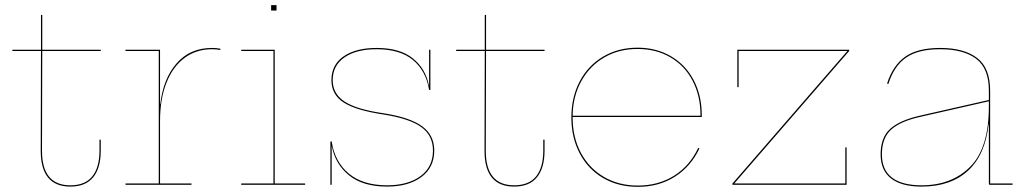

<svg xmlns="http://www.w3.org/2000/svg" viewBox="-20 -717 3981 745"><path d="M253 2Q310 2 338 -32.5Q366 -67 366 -133V-175H371V-133Q371 -65 341.5 -29Q312 7 253 7Q138 7 138 -132L139 -519H28V-524H139V-659H144V-524H371V-519H144L143 -132Q143 2 253 2Z M835 -528V-523Q820 -526 803 -526Q742 -526 696.5 -492.5Q651 -459 626 -396Q601 -333 601 -247V-5H723V0H467V-5H596V-519H467V-524H601V-313H602Q613 -411 665 -471Q717 -531 803 -531Q820 -531 835 -528Z M1164 -5V0H916V-5H1041V-519H916V-524H1046V-5ZM1053 -697V-676H1032V-697Z M1665 -133Q1665 -67 1615 -30Q1565 7 1482 7Q1388 7 1334.5 -36.5Q1281 -80 1268 -148H1267V0H1262V-168H1267Q1279 -89 1333.5 -43.5Q1388 2 1482 2Q1563 2 1611.5 -33.5Q1660 -69 1660 -133Q1660 -191 1614.5 -224Q1569 -257 1466 -273Q1360 -289 1313 -319.5Q1266 -350 1266 -406Q1266 -466 1313.5 -498.5Q1361 -531 1441 -531Q1532 -531 1582 -490.5Q1632 -450 1644 -386H1645V-524H1650V-368H1645Q1633 -442 1582.5 -484Q1532 -526 1441 -526Q1363 -526 1317 -494.5Q1271 -463 1271 -406Q1271 -353 1317 -323Q1363 -293 1465 -278Q1570 -262 1617.5 -227.5Q1665 -193 1665 -133Z M1975 2Q2032 2 2060 -32.5Q2088 -67 2088 -133V-175H2093V-133Q2093 -65 2063.5 -29Q2034 7 1975 7Q1860 7 1860 -132L1861 -519H1750V-524H1861V-659H1866V-524H2093V-519H1866L1865 -132Q1865 2 1975 2Z M2703 -270V-263H2202V-261Q2202 -184 2234 -124Q2266 -64 2323.5 -30.5Q2381 3 2455 3Q2535 3 2596 -35.5Q2657 -74 2689 -143L2694 -141Q2661 -71 2599 -31.5Q2537 8 2455 8Q2379 8 2320.5 -26Q2262 -60 2229.5 -121.5Q2197 -183 2197 -261Q2197 -340 2229.5 -401.5Q2262 -463 2320.5 -497.5Q2379 -532 2454 -532Q2527 -532 2584 -498.5Q2641 -465 2672 -405.5Q2703 -346 2703 -270ZM2698 -268V-270Q2698 -345 2667.5 -403.5Q2637 -462 2581.5 -494.5Q2526 -527 2454 -527Q2381 -527 2324.5 -494Q2268 -461 2235.5 -402Q2203 -343 2202 -268Z M2830 -6V-5H3260V-145H3265V0H2822V-5L3267 -518V-519H2846V-379H2841V-524H3275V-519Z M3909 -5V0H3821Q3817 0 3817 -4V-235H3816Q3803 -116 3736 -54.5Q3669 7 3556 7Q3478 7 3437.5 -24.5Q3397 -56 3397 -118Q3397 -184 3434.5 -217.5Q3472 -251 3553 -269L3817 -329V-365Q3817 -452 3767.5 -489Q3718 -526 3628 -526Q3543 -526 3496 -493.5Q3449 -461 3427 -391L3422 -393Q3445 -464 3493 -497.5Q3541 -531 3628 -531Q3720 -531 3771 -492.5Q3822 -454 3822 -365V-5ZM3817 -304V-324L3553 -264Q3475 -247 3438.5 -214.5Q3402 -182 3402 -118Q3402 -58 3441 -28Q3480 2 3556 2Q3673 2 3745 -70.5Q3817 -143 3817 -304Z"/></svg>

Font: Hepta Slab Hairline
Style: Regular
Weight: 400
Designer: Michael LaGattuta
Foundry: Michael LaGattuta
Version: Version 1.100; ttfautohint (v1.8) -l 8 -r 50 -G 200 -x 14 -D